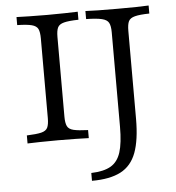

<svg xmlns="http://www.w3.org/2000/svg" viewBox="-54 -621 793 864"><g transform="rotate(-5 343.0 -189.0)"><path d="M52.4 0V-36.3Q96 -37.9 117.7 -43.1Q139.5 -48.4 146.4 -62.9Q153.2 -77.4 153.2 -105.6V-465.3Q153.2 -494.4 146.4 -508.5Q139.5 -522.6 118.1 -528.2Q96.8 -533.9 52.4 -534.7V-571Q73.4 -570.2 109.3 -569.4Q145.2 -568.5 191.1 -568.5Q233.9 -568.5 270.6 -569.4Q307.3 -570.2 329 -571V-534.7Q285.5 -533.9 263.7 -528.2Q241.9 -522.6 235.1 -508.5Q228.2 -494.4 228.2 -465.3V-105.6Q228.2 -77.4 235.1 -62.9Q241.9 -48.4 263.7 -43.1Q285.5 -37.9 329 -36.3V0Q307.3 -0.8 270.6 -1.6Q233.9 -2.4 191.1 -2.4Q145.2 -2.4 109.3 -1.6Q73.4 -0.8 52.4 0ZM326.6 192.7V157.3Q383.1 155.6 414.9 137.1Q446.8 118.5 460.1 76.6Q473.4 34.7 473.4 -38.7V-465.3Q473.4 -494.4 465.7 -508.5Q458.1 -522.6 434.7 -528.2Q411.3 -533.9 363.7 -534.7V-571Q404.8 -568.5 508.9 -568.5Q605.6 -568.5 649.2 -571V-534.7Q605.6 -533.9 583.9 -528.2Q562.1 -522.6 555.2 -508.5Q548.4 -494.4 548.4 -465.3V-68.5Q548.4 27.4 527 84.7Q505.6 141.9 456.9 167.3Q408.1 192.7 326.6 192.7Z"/></g></svg>

Font: Playfair 9pt Light
Style: Regular
Weight: 300
Designer: Claus Eggers Sørensen
Foundry: Claus Eggers Sørensen
Version: Version 2.001;gftools[0.9.30]